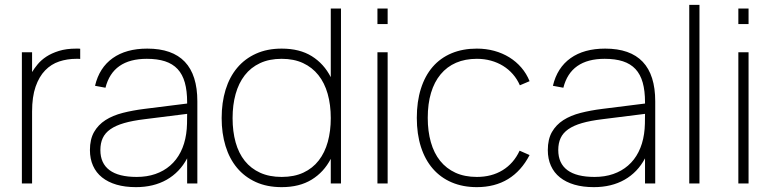

<svg xmlns="http://www.w3.org/2000/svg" viewBox="-20 -755 3180 790"><path d="M310 -512.5Q306 -513 302 -513Q298 -513 294 -513Q256.5 -513 223.5 -502Q190.5 -491 165.8 -465.5Q141 -440 126.5 -398.5Q112 -357 112 -296V0H70V-540H112V-458.5Q121 -473.5 135 -490.5Q149 -507.5 170.5 -521.8Q192 -536 222.5 -545.5Q253 -555 294 -555Q298 -555 302 -555Q306 -555 310 -554.5Z M586 -555Q792 -555 792 -338V0H750V-103.5Q719.5 -46 665.8 -15.5Q612 15 539.5 15Q494.5 15 459.5 4.8Q424.5 -5.5 400 -25Q375.5 -44.5 362.8 -73Q350 -101.5 350 -137.5Q350 -182 367 -211.8Q384 -241.5 414 -260.8Q444 -280 485.2 -290.5Q526.5 -301 574.5 -307L750 -329V-334Q750 -381.5 740.5 -415.2Q731 -449 710.8 -470.8Q690.5 -492.5 659 -502.8Q627.5 -513 584 -513Q444 -513 414 -394L371 -402Q388.5 -476.5 443.8 -515.8Q499 -555 586 -555ZM574.5 -264.5Q525 -258.5 490.5 -248.5Q456 -238.5 434.2 -223.2Q412.5 -208 402.8 -187Q393 -166 393 -137.5Q393 -83 430.5 -55Q468 -27 542.5 -27Q584.5 -27 619.2 -39Q654 -51 680.2 -73.8Q706.5 -96.5 723.2 -129.5Q740 -162.5 746 -204Q749 -224 749.5 -246.2Q750 -268.5 750 -286.5Z M1383 -720V0H1341V-101.5Q1312.5 -46.5 1262.2 -15.8Q1212 15 1139 15Q1078.5 15 1032.5 -6Q986.5 -27 955.2 -64.5Q924 -102 908 -154.2Q892 -206.5 892 -269Q892 -333 908.2 -385.8Q924.5 -438.5 956 -476Q987.5 -513.5 1033.5 -534.2Q1079.5 -555 1139 -555Q1213 -555 1263 -523.8Q1313 -492.5 1341 -437.5V-720ZM1139 -513Q1088 -513 1050 -495.2Q1012 -477.5 987 -445.2Q962 -413 949.5 -368.2Q937 -323.5 937 -269Q937 -214 949.5 -169.2Q962 -124.5 987.2 -93Q1012.5 -61.5 1050.5 -44.2Q1088.5 -27 1139 -27Q1190.5 -27 1228.5 -44.8Q1266.5 -62.5 1291.5 -94.8Q1316.5 -127 1328.8 -171.5Q1341 -216 1341 -269Q1341 -324 1328.2 -369Q1315.5 -414 1290 -446Q1264.5 -478 1226.8 -495.5Q1189 -513 1139 -513Z M1533 -656V-720H1575V-656ZM1533 0V-540H1575V0Z M1942 15Q1884.5 15 1838.8 -4.5Q1793 -24 1761 -60.8Q1729 -97.5 1712 -150.5Q1695 -203.5 1695 -270Q1695 -337 1711.8 -390Q1728.5 -443 1760.2 -479.8Q1792 -516.5 1838 -535.8Q1884 -555 1942 -555Q1979.5 -555 2013.5 -545.8Q2047.5 -536.5 2075.8 -519Q2104 -501.5 2125.2 -476.8Q2146.5 -452 2159 -421L2119 -404Q2108 -429.5 2090.2 -449.8Q2072.5 -470 2049.8 -484Q2027 -498 1999.8 -505.5Q1972.5 -513 1942 -513Q1894 -513 1856.5 -496.8Q1819 -480.5 1793 -449.2Q1767 -418 1753.5 -373Q1740 -328 1740 -270Q1740 -215 1752.8 -170Q1765.5 -125 1791 -93.2Q1816.5 -61.5 1854.2 -44.2Q1892 -27 1942 -27Q2003 -27 2048.2 -54.8Q2093.5 -82.5 2118 -135L2159 -117Q2125 -51.5 2070.5 -18.2Q2016 15 1942 15Z M2470 -555Q2676 -555 2676 -338V0H2634V-103.5Q2603.5 -46 2549.8 -15.5Q2496 15 2423.5 15Q2378.5 15 2343.5 4.8Q2308.5 -5.5 2284 -25Q2259.5 -44.5 2246.8 -73Q2234 -101.5 2234 -137.5Q2234 -182 2251 -211.8Q2268 -241.5 2298 -260.8Q2328 -280 2369.2 -290.5Q2410.5 -301 2458.5 -307L2634 -329V-334Q2634 -381.5 2624.5 -415.2Q2615 -449 2594.8 -470.8Q2574.5 -492.5 2543 -502.8Q2511.5 -513 2468 -513Q2328 -513 2298 -394L2255 -402Q2272.5 -476.5 2327.8 -515.8Q2383 -555 2470 -555ZM2458.5 -264.5Q2409 -258.5 2374.5 -248.5Q2340 -238.5 2318.2 -223.2Q2296.5 -208 2286.8 -187Q2277 -166 2277 -137.5Q2277 -83 2314.5 -55Q2352 -27 2426.5 -27Q2468.5 -27 2503.2 -39Q2538 -51 2564.2 -73.8Q2590.5 -96.5 2607.2 -129.5Q2624 -162.5 2630 -204Q2633 -224 2633.5 -246.2Q2634 -268.5 2634 -286.5Z M2816 0V-735H2858V0Z M3018 -656V-720H3060V-656ZM3018 0V-540H3060V0Z"/></svg>

Font: Vela Sans ExtLt
Style: Regular
Weight: 200
Designer: Principal design: Mikhail Sharanda - project Manrope.
Design modification: Ravid Balaliev
Foundry: Mikhail Sharanda
Version: Version 1.001